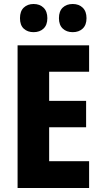

<svg xmlns="http://www.w3.org/2000/svg" viewBox="-20 -941 511 961"><path d="M426 0H68V-714H426V-582H226V-436H411V-304H226V-134H426ZM80 -850Q80 -885 99 -903Q118 -921 148 -921Q179 -921 198 -902.5Q217 -884 217 -850Q217 -816 198 -798Q179 -780 148 -780Q118 -780 99 -797.5Q80 -815 80 -850ZM275 -850Q275 -885 294 -903Q313 -921 344 -921Q375 -921 394 -902.5Q413 -884 413 -850Q413 -816 394 -798Q375 -780 344 -780Q313 -780 294 -798Q275 -816 275 -850Z"/></svg>

Font: Noto Sans Myanmar Condensed ExtraBold
Style: Regular
Weight: 800
Width: 3
Designer: Monotype Design Team
Foundry: Monotype Imaging Inc.
Version: Version 2.107; ttfautohint (v1.8.4.7-5d5b)